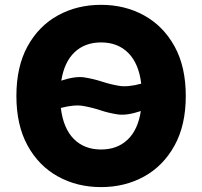

<svg xmlns="http://www.w3.org/2000/svg" viewBox="-20 -757 829 787"><path d="M741.5 -363.6Q741.5 -243.6 695.3 -160.2Q649.1 -76.7 570.5 -33.4Q491.8 9.9 394.2 9.9Q296.2 9.9 217.5 -33.6Q138.8 -77.1 93 -160.5Q47.2 -244 47.2 -363.6Q47.2 -484 93 -567.3Q138.8 -650.6 217.5 -693.9Q296.2 -737.2 394.2 -737.2Q491.8 -737.2 570.5 -693.9Q649.1 -650.6 695.3 -567.3Q741.5 -484 741.5 -363.6ZM394.2 -144.2Q460.6 -144.2 503 -184.5Q545.5 -224.8 557.2 -301.8Q498.9 -282.3 461.5 -288.2Q424 -294 390.3 -305.4Q358 -316.1 321.6 -322.6Q285.2 -329.2 229.4 -314.6Q239.3 -231.2 282.3 -187.7Q325.3 -144.2 394.2 -144.2ZM558.9 -414.1Q549 -496.4 506 -539.8Q463.1 -583.1 394.2 -583.1Q328.1 -583.1 285.9 -543.1Q243.6 -503.2 231.2 -426.5Q289.4 -445.7 326.7 -439.6Q364 -433.6 397.7 -422.6Q430 -411.9 466.6 -405.4Q503.2 -398.8 558.9 -414.1Z"/></svg>

Font: Inter UI Extra Bold
Style: Regular
Weight: 800
Designer: Rasmus Andersson
Foundry: rsms
Version: 3.2;8d6f07862